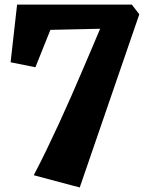

<svg xmlns="http://www.w3.org/2000/svg" viewBox="-20 -639 643 850"><path d="M129.4 136.7Q157.7 83 186 24.4Q214.4 -34.2 241.7 -93.5Q269 -152.8 294.7 -211.4Q320.3 -270 343.5 -324.2Q366.7 -378.4 387 -426Q407.2 -473.6 423.3 -511.7L203.1 -506.8L136.7 -341.3L26.9 -363.3L55.7 -618.7H563.5L596.7 -575.7L333 190.9L129.4 136.7Z"/></svg>

Font: Merriweather UltraBold
Style: Regular
Weight: 900
Designer: Eben Sorkin ( sorkintype@gmail.com )
Foundry: Eben Sorkin
Version: Version 1.570; ttfautohint (v1.3) -l 8 -r 32 -G 0 -x 0 -H 60